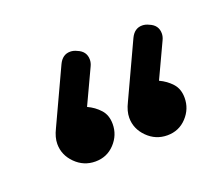

<svg xmlns="http://www.w3.org/2000/svg" viewBox="-50 -764 379 326"><g transform="rotate(-20 140.0 -601.0)"><path d="M111 -693Q126 -687 126 -672Q126 -666 123 -660L94 -598Q107 -592 116 -582Q125 -572 125 -556Q125 -536 111 -521Q97 -506 76 -506Q55 -506 40 -521Q25 -536 25 -556Q25 -568 32 -582L78 -681Q85 -696 99 -696Q105 -696 111 -693ZM241 -693Q256 -687 256 -672Q256 -666 253 -660L224 -598Q237 -592 246 -582Q255 -572 255 -556Q255 -536 241 -521Q227 -506 206 -506Q185 -506 170 -521Q155 -536 155 -556Q155 -568 162 -582L208 -681Q215 -696 229 -696Q235 -696 241 -693Z"/></g></svg>

Font: Nsibidi Libre Uzo
Style: Regular
Weight: 400
Designer: Oluwaseun Badejo
Version: Version 1.021